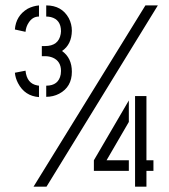

<svg xmlns="http://www.w3.org/2000/svg" viewBox="-20 -704 636 724"><path d="M154.3 -338.9V-380.9Q201.2 -380.9 209 -423.8Q210 -430.7 210 -436.5Q210 -472.7 179.7 -486.3Q166 -492.2 149.4 -492.2H137.7V-530.3H149.4Q201.2 -530.3 209 -576.2Q210 -582 210 -585.9Q210 -629.9 171.9 -639.6Q163.1 -641.6 154.3 -641.6V-683.6Q212.9 -683.6 239.3 -635.7Q251 -613.3 251 -587.9Q250 -536.1 213.9 -511.7Q251 -485.4 251 -433.6Q251 -376 203.1 -350.6Q180.7 -338.9 154.3 -338.9ZM489.3 0V-341.8H532.2V-99.6H558.6V-59.6H532.2V0ZM334 -59.6V-99.6L465.8 -325.2V-244.1L381.8 -99.6H465.8V-59.6ZM36.1 -429.7 76.2 -437.5Q81.1 -388.7 121.1 -381.8Q124 -380.9 127 -380.9V-337.9Q73.2 -341.8 47.9 -390.6Q38.1 -409.2 36.1 -429.7ZM36.1 -592.8Q40 -644.5 84 -670.9Q104.5 -681.6 127 -683.6V-641.6Q102.5 -641.6 87.9 -618.2Q78.1 -603.5 76.2 -584ZM106.4 0 528.3 -683.6H575.2L155.3 0Z"/></svg>

Font: Post No Bills Jaffna Medium
Style: Regular
Weight: 500
Designer: Kosala Senevirathne, Siva Puranthara, Lasantha Premarathna, Tharique Azeez
Foundry: Mooniak
Version: Version 1.220 ; ttfautohint (v1.6)